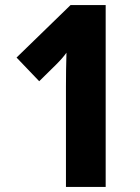

<svg xmlns="http://www.w3.org/2000/svg" viewBox="-20 -734 550 754"><path d="M395 0H239V-394Q239 -424 239.5 -460Q240 -496 241 -527Q227 -507 201 -481L134 -415L45 -508L257 -714H395Z"/></svg>

Font: Noto Sans Thai Cond ExtBd
Style: Regular
Weight: 800
Width: 3
Designer: Monotype Design Team
Foundry: Monotype Imaging Inc.
Version: Version 2.002; ttfautohint (v1.8.4.7-5d5b)